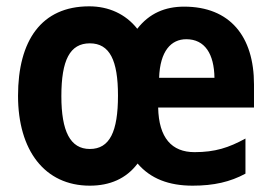

<svg xmlns="http://www.w3.org/2000/svg" viewBox="-20 -670 858 607"><path d="M562 -649C502 -649 452 -628 414 -579C377 -626 323 -650 262 -650C111 -650 37 -542 37 -367C37 -195 121 -83 264 -83C327 -83 379 -105 415 -153C456 -105 514 -83 589 -83C656 -83 708 -95 756 -121V-232C703 -203 660 -189 595 -189C523 -189 482 -234 480 -330H783V-403C783 -555 707 -649 562 -649ZM569 -546C628 -546 657 -499 658 -424H483C486 -509 521 -546 569 -546ZM264 -533C327 -533 353 -479 353 -368C353 -254 327 -199 264 -199C202 -199 174 -255 174 -366C174 -480 201 -533 264 -533Z"/></svg>

Font: Noto Sans Kannada UI Condensed
Style: Bold
Weight: 700
Width: 3
Designer: Jelle Bosma - Monotype Design Team
Foundry: Monotype Imaging Inc.
Version: Version 2.005